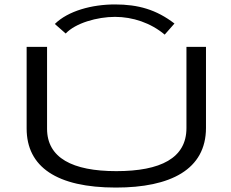

<svg xmlns="http://www.w3.org/2000/svg" viewBox="-20 -834 1040 865"><path d="M276 -683C320 -730 418 -758 498 -758C578 -758 659 -731 722 -678L766 -728C684 -791 602 -814 498 -814C394 -814 287 -785 227 -726ZM502 11C748 11 908 -70 908 -258V-623H820V-257C820 -122 704 -63 504 -63C306 -63 192 -123 192 -254V-623H100V-255C100 -82 236 11 502 11Z"/></svg>

Font: Inconsolata UltraExpanded
Style: Regular
Weight: 400
Width: 9
Monospace: yes
Designer: Raph Levien, Cyreal, Brenton Simpson
Foundry: Raph Levien, Cyreal, Google
Version: Version 3.100